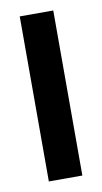

<svg xmlns="http://www.w3.org/2000/svg" viewBox="-61 -486 276 519"><g transform="rotate(-10 76.5 -226.5)"><path d="M31 0H123V-453H31Z"/></g></svg>

Font: Rabbid Highway Sign II Hop
Style: Regular
Weight: 400
Foundry: Cannot Into Space Fonts
Version: Version 0.277